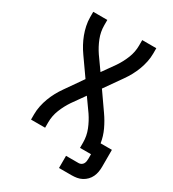

<svg xmlns="http://www.w3.org/2000/svg" viewBox="-212 -852 1024 1134"><g transform="rotate(30 300.0 -285.0)"><path d="M371 165V82H457Q466 82 474 77.5Q482 73 486.5 65.5Q491 58 492.5 49Q494 40 494 31V0H419V-37Q419 -81 402.5 -122.5Q386 -164 361 -201L300 -287L239 -201Q214 -164 197.5 -122.5Q181 -81 181 -37V0H85V-37Q85 -65 91 -93.5Q97 -122 107 -148.5Q117 -175 130.5 -200Q144 -225 161 -249L244 -368L161 -486Q144 -510 130.5 -535Q117 -560 107 -586.5Q97 -613 91 -641.5Q85 -670 85 -698V-735H181V-698Q181 -654 197.5 -612.5Q214 -571 239 -534L300 -448L361 -534Q386 -571 402.5 -612.5Q419 -654 419 -698V-735H515V-698Q515 -670 509 -641.5Q503 -613 493 -586.5Q483 -560 469.5 -535Q456 -510 439 -486L356 -368L439 -249Q465 -212 484.5 -170.5Q504 -129 511 -84H588V31Q588 49 585 66.5Q582 84 574.5 100Q567 116 554.5 129Q542 142 526 150.5Q510 159 492.5 162Q475 165 457 165Z"/></g></svg>

Font: Iosevka Curly Medium Extended
Style: Regular
Weight: 500
Width: 7
Monospace: yes
Designer: Belleve Invis
Foundry: Belleve Invis
Version: Version 11.1.0; ttfautohint (v1.8.3)